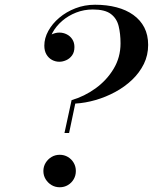

<svg xmlns="http://www.w3.org/2000/svg" viewBox="-20 -780 645 810"><path d="M252 -219 282 -357.5Q335.5 -373 382.8 -407Q430 -441 459.2 -489.5Q488.5 -538 488.5 -597Q488.5 -637.5 480.5 -670Q472.5 -702.5 447.5 -721.2Q422.5 -740 371.5 -740Q334.5 -740 301.2 -727Q268 -714 242.2 -691.8Q216.5 -669.5 201.8 -642.5Q187 -615.5 187 -587.5H168Q168 -604 177 -616.5Q186 -629 200.5 -635.8Q215 -642.5 230.5 -642.5Q247 -642.5 261.5 -635.2Q276 -628 285 -614.2Q294 -600.5 294 -581.5Q294 -560 284 -546.2Q274 -532.5 259.2 -526Q244.5 -519.5 230.5 -519.5Q214 -519.5 199.5 -527.2Q185 -535 176 -550.2Q167 -565.5 167 -587.5Q167 -619 183.8 -649.5Q200.5 -680 230 -705Q259.5 -730 298.2 -745Q337 -760 381 -760Q430.5 -760 471.5 -749.2Q512.5 -738.5 542.5 -717Q572.5 -695.5 588.8 -664Q605 -632.5 605 -590.5Q605 -547 586.8 -510Q568.5 -473 537.2 -443.2Q506 -413.5 466.2 -392Q426.5 -370.5 383.2 -358Q340 -345.5 297.5 -343L271.5 -219ZM232 10Q213 10 197.5 0.8Q182 -8.5 172.5 -24Q163 -39.5 163 -58.5Q163 -77.5 172.5 -93Q182 -108.5 197.5 -117.8Q213 -127 232 -127Q251 -127 266.5 -117.8Q282 -108.5 291 -93Q300 -77.5 300 -58.5Q300 -39.5 291 -24Q282 -8.5 266.5 0.8Q251 10 232 10Z"/></svg>

Font: Bodoni Moda 11pt Medium
Style: Italic
Weight: 500
Italic angle: -13°
Designer: Owen Earl
Foundry: indestructible type
Version: Version 2.004